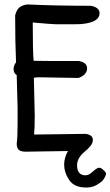

<svg xmlns="http://www.w3.org/2000/svg" viewBox="-20 -681 496 862"><path d="M369 161Q401 161 427 141Q442 132 451 114Q456 104 456 100Q456 93 448 86Q435 72 426 72Q420 72 413 76.5Q406 81 399.5 87Q393 93 386 98Q375 106 362 106Q346 106 336 95Q326 84 326 61Q326 28 361 -1Q375 -12 379 -18Q397 -35 397 -53Q397 -75 365 -80L133 -77Q136 -103 136 -160L132 -332Q146 -334 158 -334L331 -331Q336 -332 342 -335Q371 -349 371 -374Q371 -400 335 -407Q166 -407 131 -408Q127 -449 127 -580Q218 -572 232 -572H297Q330 -572 345 -573Q427 -580 427 -622Q427 -647 389 -655Q235 -655 103 -661Q79 -658 66.5 -647Q54 -636 48 -612Q48 -490 52 -401Q41 -387 41 -371Q41 -352 55 -344L59 -197V-127Q59 -62 55 -37Q55 -17 64 -8.5Q73 0 96 0L285 -3Q268 28 268 58Q268 92 288 123Q308 156 351 160Q357 161 369 161Z"/></svg>

Font: Patrick Hand SC
Style: Regular
Weight: 400
Designer: Patrick Wagesreiter
Foundry: Patrick Wagesreiter
Version: Version 2.001; ttfautohint (v1.8.2)